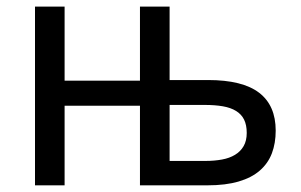

<svg xmlns="http://www.w3.org/2000/svg" viewBox="-20 -556 902 576"><path d="M173.8 -536.1V-314H399.9V-536.1H488.8V-315.9H604Q707.5 -315.9 757.3 -277.8Q807.1 -239.7 807.1 -164.1Q807.1 -126.5 795.7 -96.2Q784.2 -65.9 759.5 -44.4Q734.9 -22.9 696 -11.5Q657.2 0 602.1 0H399.9V-238.8H173.8V0H85V-536.1ZM720.2 -157.2Q720.2 -181.2 712.2 -197.3Q704.1 -213.4 688.2 -223.1Q672.4 -232.9 648.7 -237.1Q625 -241.2 594.2 -241.2H488.8V-73.2H596.2Q623 -73.2 645.8 -77.4Q668.5 -81.5 685.1 -91.6Q701.7 -101.6 710.9 -117.7Q720.2 -133.8 720.2 -157.2Z"/></svg>

Font: Droid Sans
Style: Regular
Weight: 400
Foundry: Ascender Corporation
Version: Version 1.00 build 114